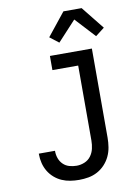

<svg xmlns="http://www.w3.org/2000/svg" viewBox="-104 -1046 808 1122"><g transform="rotate(-10 300.0 -485.0)"><path d="M273 8Q247 8 221 4Q195 0 171 -10.5Q147 -21 127 -38.5Q107 -56 93.5 -78.5Q80 -101 73.5 -127Q67 -153 67 -179V-184H163V-181Q163 -159 170.5 -138.5Q178 -118 193.5 -103Q209 -88 230 -82Q251 -76 273 -76Q297 -76 320 -85.5Q343 -95 357.5 -114.5Q372 -134 377.5 -158Q383 -182 383 -206V-651H230V-735H479V-206Q479 -178 474.5 -150Q470 -122 458 -96.5Q446 -71 426.5 -50Q407 -29 382 -15.5Q357 -2 329 3Q301 8 273 8ZM298 -802 245 -843 353 -978H461L569 -843L516 -802L407 -920Z"/></g></svg>

Font: Iosevka HT Medium Extended
Style: Regular
Weight: 500
Width: 7
Monospace: yes
Designer: Belleve Invis
Foundry: Belleve Invis
Version: Version 32.3.0; ttfautohint (v1.8.4)